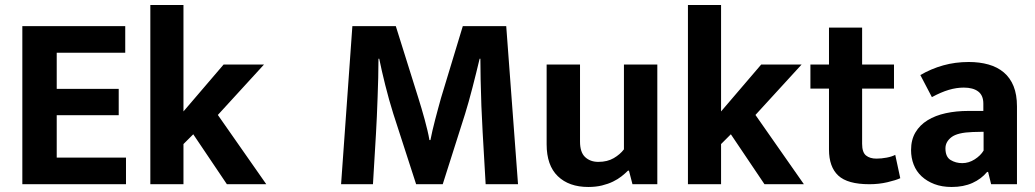

<svg xmlns="http://www.w3.org/2000/svg" viewBox="-20 -734 4125 765"><path d="M69 -630H479V-524H206V-380H453V-275H206V-106H482V0H69Z M711 -160V0H579V-714H711V-290L871 -477H1032L848 -276L1041 0H884L750 -199Z M1384 -630H1557L1647 -343Q1653 -324 1659.5 -302Q1666 -280 1672 -258Q1678 -236 1683 -215Q1688 -194 1691 -176H1695Q1698 -192 1703 -213.5Q1708 -235 1714 -258Q1720 -281 1726 -303Q1732 -325 1737 -343L1824 -630H1997L2044 0H1915Q1909 -104 1903 -208Q1897 -312 1895 -418L1894 -500H1891Q1878 -445 1862.5 -385Q1847 -325 1833 -280L1744 0H1638L1547 -281Q1530 -335 1515 -395Q1500 -455 1491 -500H1488Q1488 -464 1487 -424.5Q1486 -385 1484.5 -346Q1483 -307 1481.5 -269.5Q1480 -232 1478 -201L1466 0H1339Z M2466 -477H2599V0H2500L2486 -54H2482Q2471 -43 2456.5 -31.5Q2442 -20 2422.5 -10.5Q2403 -1 2378.5 5Q2354 11 2324 11Q2247 11 2202.5 -32Q2158 -75 2158 -159V-477H2291V-170Q2291 -127 2311.5 -108Q2332 -89 2364 -89Q2400 -89 2425.5 -104Q2451 -119 2466 -139Z M2853 -160V0H2721V-714H2853V-290L3013 -477H3174L2990 -276L3183 0H3026L2892 -199Z M3542 -381H3415V-161Q3415 -127 3430.5 -114.5Q3446 -102 3472 -102Q3492 -102 3513 -106Q3534 -110 3547 -117L3567 -24Q3550 -16 3516 -8Q3482 0 3444 0Q3357 0 3320 -34.5Q3283 -69 3283 -138V-381H3209V-477H3283V-624H3415V-477H3542Z M3647 -435Q3690 -460 3738 -473.5Q3786 -487 3840 -487Q3883 -487 3918.5 -477Q3954 -467 3979.5 -445.5Q4005 -424 4018.5 -390.5Q4032 -357 4032 -310V0H3929L3917 -49H3913Q3890 -21 3854.5 -5Q3819 11 3772 11Q3733 11 3703 -0.5Q3673 -12 3652 -31.5Q3631 -51 3620.5 -78Q3610 -105 3610 -136Q3610 -177 3627.5 -206.5Q3645 -236 3676 -255Q3707 -274 3748.5 -283Q3790 -292 3838 -292H3898V-321Q3898 -354 3877.5 -369.5Q3857 -385 3820 -385Q3791 -385 3760.5 -376Q3730 -367 3693 -347ZM3899 -209 3856 -208Q3795 -206 3771 -187.5Q3747 -169 3747 -143Q3747 -109 3767.5 -96.5Q3788 -84 3814 -84Q3840 -84 3863.5 -99Q3887 -114 3899 -134Z"/></svg>

Font: Ek Mukta
Style: Bold
Weight: 700
Designer: Girish Dalvi and Yashodeep Gholap
Foundry: Ek Type
Version: Version 2.538;PS 1.002;hotconv 16.6.51;makeotf.lib2.5.65220;